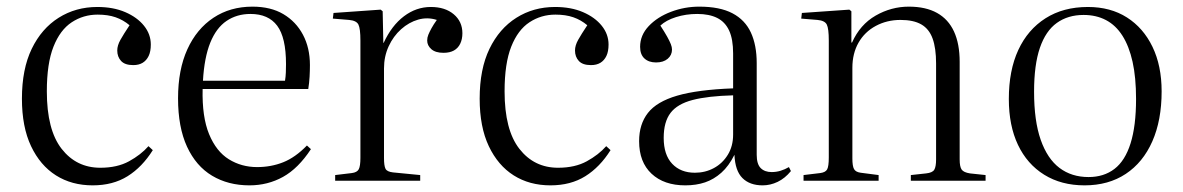

<svg xmlns="http://www.w3.org/2000/svg" viewBox="-20 -544 3562 578"><path d="M259 14Q196 14 148.5 -16Q101 -46 73.5 -104Q46 -162 46 -247Q46 -336 75.5 -397Q105 -458 156.5 -490.5Q208 -523 273 -523Q321 -523 357 -507.5Q393 -492 413.5 -466.5Q434 -441 434 -410Q434 -389 427.5 -375.5Q421 -362 409.5 -355Q398 -348 381 -348Q356 -348 344.5 -360.5Q333 -373 333 -392Q333 -407 342.5 -424Q352 -441 370 -468Q351 -484 328 -492Q305 -500 274 -500Q231 -500 196 -477Q161 -454 141 -403.5Q121 -353 121 -269Q121 -153 165.5 -96Q210 -39 282 -39Q333 -39 368.5 -58.5Q404 -78 427 -104L440 -92Q408 -41 364 -13.5Q320 14 259 14Z M731 14Q667 14 618.5 -15Q570 -44 543 -102.5Q516 -161 516 -248Q516 -334 544 -395.5Q572 -457 622.5 -490.5Q673 -524 740 -524Q795 -524 833 -501.5Q871 -479 892 -439.5Q913 -400 913 -348Q913 -331 912 -313Q911 -295 908 -276H590Q588 -192 609.5 -140Q631 -88 669 -64.5Q707 -41 754 -41Q796 -41 832.5 -55.5Q869 -70 904 -106L916 -95Q878 -37 832 -11.5Q786 14 731 14ZM591 -301H838Q840 -313 840.5 -325.5Q841 -338 841 -351Q841 -431 814.5 -466.5Q788 -502 734 -502Q693 -502 662 -481Q631 -460 613 -415.5Q595 -371 591 -301Z M989 0V-17L1039 -23Q1055 -25 1060 -34.5Q1065 -44 1065 -69V-422Q1065 -458 1059 -470Q1053 -482 1031 -484L982 -488L984 -505L1126 -515L1132 -510L1134 -415H1135Q1159 -467 1196 -495Q1233 -523 1277 -523Q1320 -523 1346 -501Q1372 -479 1372 -444Q1372 -426 1365.5 -412.5Q1359 -399 1346.5 -392Q1334 -385 1315 -385Q1291 -385 1278.5 -396Q1266 -407 1266 -422Q1266 -431 1269.5 -439.5Q1273 -448 1279 -459Q1285 -470 1295 -484Q1267 -493 1239 -485Q1211 -477 1187.5 -456Q1164 -435 1150 -404.5Q1136 -374 1136 -338V-68Q1136 -45 1140.5 -36Q1145 -27 1163 -25L1245 -17V0Z M1637 14Q1574 14 1526.5 -16Q1479 -46 1451.5 -104Q1424 -162 1424 -247Q1424 -336 1453.5 -397Q1483 -458 1534.5 -490.5Q1586 -523 1651 -523Q1699 -523 1735 -507.5Q1771 -492 1791.5 -466.5Q1812 -441 1812 -410Q1812 -389 1805.5 -375.5Q1799 -362 1787.5 -355Q1776 -348 1759 -348Q1734 -348 1722.5 -360.5Q1711 -373 1711 -392Q1711 -407 1720.5 -424Q1730 -441 1748 -468Q1729 -484 1706 -492Q1683 -500 1652 -500Q1609 -500 1574 -477Q1539 -454 1519 -403.5Q1499 -353 1499 -269Q1499 -153 1543.5 -96Q1588 -39 1660 -39Q1711 -39 1746.5 -58.5Q1782 -78 1805 -104L1818 -92Q1786 -41 1742 -13.5Q1698 14 1637 14Z M2043 14Q1979 14 1941.5 -21Q1904 -56 1904 -119Q1904 -170 1930.5 -204Q1957 -238 2018.5 -256Q2080 -274 2187 -278V-383Q2187 -426 2175 -452Q2163 -478 2139 -490Q2115 -502 2079 -502Q2045 -502 2015 -492.5Q1985 -483 1968 -467Q1981 -447 1988.5 -433.5Q1996 -420 1999.5 -411Q2003 -402 2003 -395Q2003 -378 1990 -367Q1977 -356 1955 -356Q1933 -356 1920 -368Q1907 -380 1907 -403Q1907 -438 1933 -465.5Q1959 -493 2000 -508.5Q2041 -524 2085 -524Q2147 -524 2185 -504Q2223 -484 2240.5 -446Q2258 -408 2258 -354V-78Q2258 -50 2270 -38Q2282 -26 2303 -26Q2317 -26 2330 -30Q2343 -34 2355 -41L2361 -29Q2343 -7 2321 3.5Q2299 14 2276 14Q2237 14 2215 -8Q2193 -30 2191 -78Q2174 -44 2151.5 -24Q2129 -4 2102.5 5Q2076 14 2043 14ZM2072 -24Q2103 -24 2129 -38Q2155 -52 2171 -78Q2187 -104 2187 -139V-257Q2111 -255 2065 -243Q2019 -231 1998.5 -204Q1978 -177 1978 -129Q1978 -78 2003.5 -51Q2029 -24 2072 -24Z M2399 0V-17L2449 -23Q2465 -25 2470 -34Q2475 -43 2475 -70V-422Q2475 -458 2469 -470Q2463 -482 2441 -484L2392 -488L2394 -505L2537 -515L2543 -510V-416H2545Q2569 -470 2616 -497Q2663 -524 2716 -524Q2767 -524 2801 -505Q2835 -486 2852 -449Q2869 -412 2869 -358V-64Q2869 -42 2875 -33.5Q2881 -25 2900 -22L2947 -17V0H2722V-17L2768 -22Q2787 -24 2792.5 -33Q2798 -42 2798 -64V-353Q2798 -399 2787.5 -428Q2777 -457 2753.5 -470.5Q2730 -484 2691 -484Q2650 -484 2616.5 -466Q2583 -448 2564.5 -415.5Q2546 -383 2546 -340V-67Q2546 -44 2551 -35Q2556 -26 2571 -24L2625 -17V0Z M3245 14Q3175 14 3123.5 -18Q3072 -50 3044.5 -108Q3017 -166 3017 -246Q3017 -332 3045.5 -393.5Q3074 -455 3127.5 -489Q3181 -523 3255 -523Q3323 -523 3372.5 -491.5Q3422 -460 3449.5 -403Q3477 -346 3477 -269Q3477 -182 3449 -118.5Q3421 -55 3369 -20.5Q3317 14 3245 14ZM3257 -11Q3303 -11 3335 -35.5Q3367 -60 3383.5 -112.5Q3400 -165 3400 -246Q3400 -311 3389.5 -358Q3379 -405 3359 -436.5Q3339 -468 3309.5 -483.5Q3280 -499 3242 -499Q3195 -499 3161.5 -475Q3128 -451 3110.5 -400Q3093 -349 3093 -268Q3093 -180 3113 -123Q3133 -66 3169.5 -38.5Q3206 -11 3257 -11Z"/></svg>

Font: Literata 60pt Light
Style: Regular
Weight: 300
Designer: Latin by Veronika Burian and Jose Scaglione. Greek by Irene Vlachou. Cyrillic by Vera Evstafieva.
Foundry: TypeTogether
Version: Version 3.103;gftools[0.9.29]